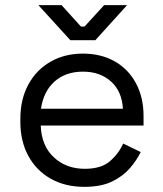

<svg xmlns="http://www.w3.org/2000/svg" viewBox="-20 -711 632 745"><path d="M307 14Q233 14 177 -17.5Q121 -49 90 -106Q59 -163 59 -238V-250Q59 -326 90 -383Q121 -440 176 -471.5Q231 -503 302 -503Q371 -503 424 -473.5Q477 -444 507 -389Q537 -334 537 -260V-224H138Q141 -145 189 -100.5Q237 -56 309 -56Q372 -56 406 -85Q440 -114 458 -154L526 -121Q511 -90 484.5 -59Q458 -28 415.5 -7Q373 14 307 14ZM139 -289H457Q453 -357 410.5 -395Q368 -433 302 -433Q235 -433 192 -395Q149 -357 139 -289ZM253 -555 129 -691H219L294 -608H308L384 -691H473L350 -555Z"/></svg>

Font: Space Grotesk Light
Style: Regular
Weight: 400
Version: Version 2.000